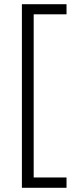

<svg xmlns="http://www.w3.org/2000/svg" viewBox="-20 -734 361 912"><path d="M296 158V109H140V-666H296V-714H84V158Z"/></svg>

Font: Noto Sans Ethiopic Light
Style: Regular
Weight: 300
Designer: Monotype Design Team
Foundry: Monotype Imaging Inc.
Version: Version 2.102